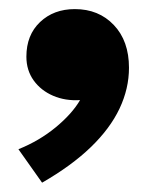

<svg xmlns="http://www.w3.org/2000/svg" viewBox="-20 -213 334 422"><path d="M72.5 188.5 20.5 115Q66.5 96.5 102.5 66.8Q138.5 37 156 7Q123.5 9 96.8 -2.5Q70 -14 54 -36.2Q38 -58.5 38 -88.5Q38 -136 68 -164.5Q98 -193 144.5 -193Q197 -193 230.2 -158Q263.5 -123 263.5 -64Q263.5 -18.5 242.8 25.5Q222 69.5 179.5 110.5Q137 151.5 72.5 188.5Z"/></svg>

Font: Geologica Cursive ExtraBold
Style: Regular
Weight: 800
Designer: Sindre Bremnes, Frode Helland
Foundry: Monokrom Skriftforlag AS
Version: Version 1.010;gftools[0.9.28]